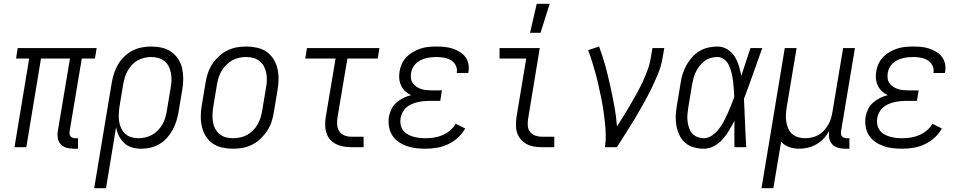

<svg xmlns="http://www.w3.org/2000/svg" viewBox="-20 -772 5040 1007"><path d="M366 8Q347 8 329 3Q311 -2 299 -15Q287 -28 283.5 -46Q280 -64 283 -83L347 -465H195L118 0H56L133 -465H64L73 -520H487L478 -465H409L345 -83Q344 -76 345 -69Q346 -62 350 -57Q354 -52 361 -49.5Q368 -47 375 -47H389V8Z M474 215 566 -338Q570 -362 578 -386.5Q586 -411 599 -433.5Q612 -456 631.5 -475Q651 -494 674 -506Q697 -518 722.5 -523Q748 -528 772 -528Q801 -528 828 -522Q855 -516 877 -501Q899 -486 914 -463.5Q929 -441 935 -414.5Q941 -388 941 -359.5Q941 -331 936 -302L916 -182Q912 -159 904.5 -135.5Q897 -112 885 -90Q873 -68 855.5 -48.5Q838 -29 815.5 -16Q793 -3 769 2.5Q745 8 721 8Q695 8 671.5 1Q648 -6 631 -22Q614 -38 603.5 -59.5Q593 -81 589 -106L536 215ZM707 -47Q725 -47 743.5 -51.5Q762 -56 779 -65.5Q796 -75 809.5 -89.5Q823 -104 832.5 -121Q842 -138 847 -155.5Q852 -173 855 -191L875 -311Q879 -331 879.5 -350.5Q880 -370 876.5 -388.5Q873 -407 865 -423.5Q857 -440 842.5 -451.5Q828 -463 810 -468Q792 -473 772 -473Q754 -473 736 -468.5Q718 -464 701 -454.5Q684 -445 671 -430.5Q658 -416 648.5 -399Q639 -382 634 -364Q629 -346 626 -329L607 -215Q604 -195 603 -175.5Q602 -156 604.5 -137Q607 -118 615 -100.5Q623 -83 636.5 -70.5Q650 -58 668.5 -52.5Q687 -47 707 -47Z M1202 8Q1173 8 1145.5 2Q1118 -4 1096 -19Q1074 -34 1060 -56.5Q1046 -79 1039.5 -105.5Q1033 -132 1033 -160.5Q1033 -189 1038 -218L1058 -338Q1062 -363 1070 -387.5Q1078 -412 1092.5 -434.5Q1107 -457 1127.5 -476Q1148 -495 1172 -507Q1196 -519 1221 -523.5Q1246 -528 1271 -528Q1300 -528 1327.5 -522Q1355 -516 1377 -501Q1399 -486 1413.5 -463.5Q1428 -441 1434.5 -414.5Q1441 -388 1441 -359.5Q1441 -331 1436 -302L1416 -182Q1412 -157 1404 -132.5Q1396 -108 1381 -85.5Q1366 -63 1346 -44Q1326 -25 1302 -13Q1278 -1 1252.5 3.5Q1227 8 1202 8ZM1202 -47Q1220 -47 1239.5 -51Q1259 -55 1276 -64.5Q1293 -74 1307.5 -88.5Q1322 -103 1331.5 -120Q1341 -137 1346.5 -155Q1352 -173 1355 -191L1375 -311Q1379 -331 1379.5 -350.5Q1380 -370 1376.5 -388.5Q1373 -407 1364.5 -423.5Q1356 -440 1341.5 -451.5Q1327 -463 1309 -468Q1291 -473 1271 -473Q1253 -473 1234 -469Q1215 -465 1198 -455.5Q1181 -446 1166.5 -431.5Q1152 -417 1142 -400Q1132 -383 1126.5 -365Q1121 -347 1118 -329L1098 -209Q1095 -189 1094.5 -169.5Q1094 -150 1097 -131.5Q1100 -113 1109 -96.5Q1118 -80 1132 -68.5Q1146 -57 1164 -52Q1182 -47 1202 -47Z M1823 0Q1801 0 1781 -3.5Q1761 -7 1743 -16Q1725 -25 1712 -39.5Q1699 -54 1692.5 -73Q1686 -92 1685.5 -113Q1685 -134 1688 -155L1740 -465H1581L1590 -520H1970L1961 -465H1802L1750 -155Q1747 -136 1748.5 -117Q1750 -98 1759.5 -83.5Q1769 -69 1786 -62Q1803 -55 1822 -55H1887V0Z M2212 8Q2186 8 2160.5 5Q2135 2 2112 -6.5Q2089 -15 2069 -29Q2049 -43 2036.5 -63.5Q2024 -84 2020 -109.5Q2016 -135 2020 -161Q2024 -181 2033.5 -200.5Q2043 -220 2060 -234.5Q2077 -249 2096.5 -258.5Q2116 -268 2136 -273Q2119 -281 2105.5 -293.5Q2092 -306 2084 -323Q2076 -340 2074 -359.5Q2072 -379 2076 -399Q2079 -419 2088.5 -439Q2098 -459 2113.5 -474.5Q2129 -490 2148 -500.5Q2167 -511 2187 -517.5Q2207 -524 2227.5 -526Q2248 -528 2269 -528Q2290 -528 2311.5 -526Q2333 -524 2352.5 -517.5Q2372 -511 2390 -500.5Q2408 -490 2420 -474Q2432 -458 2436.5 -437.5Q2441 -417 2437 -395L2436 -389H2375L2376 -392Q2379 -412 2370 -429.5Q2361 -447 2344.5 -456.5Q2328 -466 2308.5 -469.5Q2289 -473 2269 -473Q2255 -473 2241.5 -471.5Q2228 -470 2214 -466.5Q2200 -463 2186.5 -456.5Q2173 -450 2162.5 -440Q2152 -430 2145 -416.5Q2138 -403 2136 -390Q2134 -375 2135.5 -361Q2137 -347 2145 -336Q2153 -325 2164 -317.5Q2175 -310 2188 -305.5Q2201 -301 2215 -299.5Q2229 -298 2243 -298H2298L2289 -243H2234Q2219 -243 2203 -241.5Q2187 -240 2171.5 -236.5Q2156 -233 2140.5 -226.5Q2125 -220 2112.5 -209.5Q2100 -199 2092 -184Q2084 -169 2081 -153Q2078 -136 2081 -119.5Q2084 -103 2093 -90Q2102 -77 2116.5 -68.5Q2131 -60 2146.5 -55.5Q2162 -51 2178.5 -49Q2195 -47 2212 -47Q2234 -47 2256.5 -50.5Q2279 -54 2300.5 -63Q2322 -72 2340.5 -87.5Q2359 -103 2370 -123L2420 -98Q2405 -71 2381 -49.5Q2357 -28 2329 -15Q2301 -2 2271 3Q2241 8 2212 8Z M2823 0Q2801 0 2780.5 -3.5Q2760 -7 2742 -16.5Q2724 -26 2711 -41.5Q2698 -57 2692 -76Q2686 -95 2686 -116.5Q2686 -138 2689 -159L2740 -465H2600V-520H2811L2750 -150Q2747 -132 2748 -113.5Q2749 -95 2759.5 -81Q2770 -67 2787 -61Q2804 -55 2822 -55H2887V0ZM2760 -600 2795 -752H2863L2815 -600Z M3153 0Q3158 -34 3157 -67Q3156 -100 3152.5 -132.5Q3149 -165 3144 -197.5Q3139 -230 3132.5 -261.5Q3126 -293 3119 -324.5Q3112 -356 3103.5 -387Q3095 -418 3085.5 -448.5Q3076 -479 3065 -509L3122 -528Q3141 -478 3155 -426.5Q3169 -375 3180.5 -322.5Q3192 -270 3202 -216.5Q3212 -163 3216 -109Q3234 -137 3252 -166Q3270 -195 3287 -224.5Q3304 -254 3320.5 -283.5Q3337 -313 3351 -343.5Q3365 -374 3376.5 -405Q3388 -436 3393 -468L3402 -520H3464L3455 -468Q3448 -426 3431.5 -385.5Q3415 -345 3395.5 -305.5Q3376 -266 3354.5 -227.5Q3333 -189 3310 -150.5Q3287 -112 3263 -74.5Q3239 -37 3215 0Z M3672 8Q3645 8 3619.5 1Q3594 -6 3574.5 -22.5Q3555 -39 3544 -62Q3533 -85 3528 -110.5Q3523 -136 3524 -163Q3525 -190 3530 -218L3550 -338Q3553 -361 3560.5 -384.5Q3568 -408 3580 -430Q3592 -452 3609.5 -471.5Q3627 -491 3648.5 -504Q3670 -517 3694.5 -522.5Q3719 -528 3742 -528Q3771 -528 3794.5 -513.5Q3818 -499 3832.5 -476.5Q3847 -454 3855 -427.5Q3863 -401 3868 -374Q3880 -411 3892 -447.5Q3904 -484 3916 -520H3978Q3954 -453 3930.5 -386.5Q3907 -320 3882 -254Q3885 -191 3887.5 -127Q3890 -63 3894 0H3832Q3831 -34 3831.5 -68.5Q3832 -103 3832 -138Q3819 -113 3804 -88Q3789 -63 3770 -41.5Q3751 -20 3725 -6Q3699 8 3672 8ZM3672 -47Q3694 -47 3714.5 -61.5Q3735 -76 3750 -95Q3765 -114 3776 -135Q3787 -156 3796.5 -177Q3806 -198 3814.5 -220Q3823 -242 3831 -263Q3830 -285 3828.5 -306Q3827 -327 3824.5 -348Q3822 -369 3817 -389Q3812 -409 3804 -427.5Q3796 -446 3780 -459.5Q3764 -473 3742 -473Q3725 -473 3707.5 -468Q3690 -463 3675.5 -452Q3661 -441 3649.5 -426.5Q3638 -412 3630 -396Q3622 -380 3617.5 -363Q3613 -346 3610 -329L3590 -209Q3587 -190 3585.5 -172Q3584 -154 3586 -136.5Q3588 -119 3593.5 -102.5Q3599 -86 3610 -73Q3621 -60 3637.5 -53.5Q3654 -47 3672 -47Z M3974 215 4096 -520H4158L4106 -209Q4103 -189 4102 -170Q4101 -151 4104 -133Q4107 -115 4114 -98Q4121 -81 4134.5 -69.5Q4148 -58 4165.5 -52.5Q4183 -47 4202 -47Q4220 -47 4238 -51Q4256 -55 4272 -64Q4288 -73 4301 -87Q4314 -101 4323.5 -117Q4333 -133 4338 -150Q4343 -167 4346 -185L4402 -520H4464L4391 -83Q4390 -76 4391 -69Q4392 -62 4396 -57Q4400 -52 4406.5 -49.5Q4413 -47 4421 -47H4435V8H4412Q4393 8 4375 3Q4357 -2 4345 -15Q4333 -28 4329.5 -46Q4326 -64 4329 -83L4330 -87Q4318 -65 4301 -46.5Q4284 -28 4262.5 -15.5Q4241 -3 4217.5 2.5Q4194 8 4171 8Q4144 8 4118.5 -1Q4093 -10 4077 -29L4036 215Z M4712 8Q4686 8 4660.5 5Q4635 2 4612 -6.5Q4589 -15 4569 -29Q4549 -43 4536.5 -63.5Q4524 -84 4520 -109.5Q4516 -135 4520 -161Q4524 -181 4533.5 -200.5Q4543 -220 4560 -234.5Q4577 -249 4596.5 -258.5Q4616 -268 4636 -273Q4619 -281 4605.5 -293.5Q4592 -306 4584 -323Q4576 -340 4574 -359.5Q4572 -379 4576 -399Q4579 -419 4588.5 -439Q4598 -459 4613.5 -474.5Q4629 -490 4648 -500.5Q4667 -511 4687 -517.5Q4707 -524 4727.5 -526Q4748 -528 4769 -528Q4790 -528 4811.5 -526Q4833 -524 4852.5 -517.5Q4872 -511 4890 -500.5Q4908 -490 4920 -474Q4932 -458 4936.5 -437.5Q4941 -417 4937 -395L4936 -389H4875L4876 -392Q4879 -412 4870 -429.5Q4861 -447 4844.5 -456.5Q4828 -466 4808.5 -469.5Q4789 -473 4769 -473Q4755 -473 4741.5 -471.5Q4728 -470 4714 -466.5Q4700 -463 4686.5 -456.5Q4673 -450 4662.5 -440Q4652 -430 4645 -416.5Q4638 -403 4636 -390Q4634 -375 4635.5 -361Q4637 -347 4645 -336Q4653 -325 4664 -317.5Q4675 -310 4688 -305.5Q4701 -301 4715 -299.5Q4729 -298 4743 -298H4798L4789 -243H4734Q4719 -243 4703 -241.5Q4687 -240 4671.5 -236.5Q4656 -233 4640.5 -226.5Q4625 -220 4612.5 -209.5Q4600 -199 4592 -184Q4584 -169 4581 -153Q4578 -136 4581 -119.5Q4584 -103 4593 -90Q4602 -77 4616.5 -68.5Q4631 -60 4646.5 -55.5Q4662 -51 4678.5 -49Q4695 -47 4712 -47Q4734 -47 4756.5 -50.5Q4779 -54 4800.5 -63Q4822 -72 4840.5 -87.5Q4859 -103 4870 -123L4920 -98Q4905 -71 4881 -49.5Q4857 -28 4829 -15Q4801 -2 4771 3Q4741 8 4712 8Z"/></svg>

Font: Iosevka Curly Light
Style: Italic
Weight: 300
Italic angle: -9°
Monospace: yes
Designer: Belleve Invis
Foundry: Belleve Invis
Version: Version 22.1.2; ttfautohint (v1.8.4)